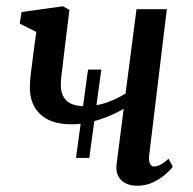

<svg xmlns="http://www.w3.org/2000/svg" viewBox="-20 -584 618 614"><path d="M223 -79 261.5 -361.5H304L265.5 -79ZM202 -552.5 183.5 -401.5Q182 -385.5 179.8 -369.5Q177.5 -353.5 176 -339Q174.5 -324.5 174.5 -311Q174.5 -280 192.8 -262.2Q211 -244.5 251 -244.5Q288 -244.5 320.5 -255.8Q353 -267 381.5 -285L416.5 -554.5H513.5L457 -87Q455 -69 459.8 -60.2Q464.5 -51.5 472 -51.5Q481 -51.5 492.5 -57Q504 -62.5 519 -76.5L532.5 -51Q526.5 -42 510.2 -27.5Q494 -13 470.5 -1.5Q447 10 419.5 10Q396.5 10 380.8 1.8Q365 -6.5 357.5 -22.2Q350 -38 353 -60L375.5 -236Q350.5 -221.5 322.2 -210.2Q294 -199 264.8 -192.8Q235.5 -186.5 208 -186.5Q143.5 -186.5 109.5 -218Q75.5 -249.5 75.5 -304.5Q75.5 -321.5 77.8 -342Q80 -362.5 83 -383.5Q86 -404.5 88 -423L96 -482L43 -508.5L49 -545.5L181 -564Z"/></svg>

Font: Merriweather 24pt
Style: Italic
Weight: 400
Italic angle: -7.8°
Designer: Eben Sorkin
Foundry: Eben Sorkin
Version: Version 2.101